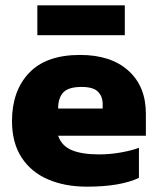

<svg xmlns="http://www.w3.org/2000/svg" viewBox="-20 -690 592 720"><path d="M120 -558V-670H448V-558ZM306 10Q223 10 159.5 -17.5Q96 -45 60.5 -100Q25 -155 25 -236Q25 -349 89 -416.5Q153 -484 280 -484Q396 -484 461.5 -425Q527 -366 527 -264V-181H198Q211 -143 249 -127Q287 -111 352 -111Q393 -111 434.5 -118.5Q476 -126 501 -136V-23Q431 10 306 10ZM198 -283H365V-300Q365 -328 347.5 -346Q330 -364 286 -364Q237 -364 217.5 -343.5Q198 -323 198 -283Z"/></svg>

Font: Kanit
Style: Bold
Weight: 700
Designer: Katatrad Team
Foundry: CadsonDemak
Version: Version 2.000; ttfautohint (v1.8.3)